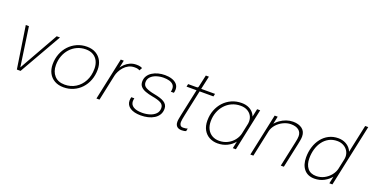

<svg xmlns="http://www.w3.org/2000/svg" viewBox="-31 -1522 4379 2270"><g transform="rotate(20 2159.0 -387.0)"><path d="M531 -531 228 0H181.5L100.5 -531H140L212.5 -28H205.5L489.5 -531Z M770 9Q704 9 656.2 -18Q608.5 -45 583 -93Q557.5 -141 557.5 -204.5Q557.5 -274.5 580.8 -335.2Q604 -396 646.2 -441.2Q688.5 -486.5 745.8 -512.2Q803 -538 870.5 -538Q937 -538 984 -510.2Q1031 -482.5 1055.5 -434.8Q1080 -387 1080 -326.5Q1080 -253 1056.2 -191.5Q1032.5 -130 990.2 -85Q948 -40 891.5 -15.5Q835 9 770 9ZM772.5 -25.5Q848 -25.5 908.8 -63Q969.5 -100.5 1005 -167.2Q1040.5 -234 1040.5 -322Q1040.5 -375 1020.8 -416Q1001 -457 962.5 -480.2Q924 -503.5 868 -503.5Q809 -503.5 759.5 -480.8Q710 -458 673.5 -417.5Q637 -377 617 -323.8Q597 -270.5 597 -209Q597 -126.5 642.8 -76Q688.5 -25.5 772.5 -25.5Z M1182.5 0 1295.5 -531H1333.5L1302 -381.5L1286 -384.5Q1293.5 -405 1309.8 -431.2Q1326 -457.5 1351.8 -481.8Q1377.5 -506 1412.5 -522Q1447.5 -538 1492 -538Q1524 -538 1542.8 -532.2Q1561.5 -526.5 1566.5 -523L1546.5 -486.5Q1542 -490 1527.8 -495.5Q1513.5 -501 1483 -501Q1440.5 -501 1407.2 -483.8Q1374 -466.5 1350 -439.2Q1326 -412 1311 -382.2Q1296 -352.5 1290.5 -327L1221 0Z M1742 9Q1699 9 1665 0.8Q1631 -7.5 1607.2 -23.2Q1583.5 -39 1571 -61Q1558.5 -83 1558.5 -111Q1558.5 -123 1560.5 -135Q1562.5 -147 1564.5 -155.5H1603Q1601 -147 1599.5 -136.5Q1598 -126 1598 -118Q1598 -74.5 1636 -50.2Q1674 -26 1746 -26Q1797 -26 1841.8 -40Q1886.5 -54 1914.2 -82.5Q1942 -111 1942 -154.5Q1942 -196.5 1905.2 -216.8Q1868.5 -237 1795.5 -249.5Q1745.5 -258.5 1706.2 -272.8Q1667 -287 1644.8 -311.2Q1622.5 -335.5 1622.5 -373.5Q1622.5 -414 1641.5 -444.8Q1660.5 -475.5 1693.2 -496.2Q1726 -517 1766.8 -527.5Q1807.5 -538 1851 -538Q1899 -538 1938.8 -525.2Q1978.5 -512.5 2002.2 -486.2Q2026 -460 2026 -419.5Q2026 -409 2024.2 -396.8Q2022.5 -384.5 2020 -376.5H1981.5Q1983.5 -383.5 1985 -392Q1986.5 -400.5 1986.5 -413.5Q1986.5 -446.5 1967.5 -466.2Q1948.5 -486 1917 -494.5Q1885.5 -503 1848 -503Q1801 -503 1758.2 -489.2Q1715.5 -475.5 1688.5 -448.2Q1661.5 -421 1661.5 -380Q1661.5 -336.5 1701.2 -316Q1741 -295.5 1807.5 -283Q1847.5 -275.5 1879.5 -265.8Q1911.5 -256 1934.2 -242Q1957 -228 1969 -208Q1981 -188 1981 -160.5Q1981 -117.5 1961.5 -85.5Q1942 -53.5 1908.2 -32.5Q1874.5 -11.5 1831.8 -1.2Q1789 9 1742 9Z M2257 8.5Q2240 8.5 2225.2 4.5Q2210.5 0.5 2199.5 -8.5Q2188.5 -17.5 2182 -32.5Q2175.5 -47.5 2175.5 -70Q2175.5 -87.5 2179.5 -108.5Q2183.5 -129.5 2189.5 -160L2261.5 -496.5H2135.5L2143 -531H2244.5Q2253.5 -531 2258.8 -531.8Q2264 -532.5 2266.5 -535.5Q2269 -538.5 2271 -544.5Q2273 -550.5 2275 -561L2305 -697.5H2344L2307.5 -531H2481.5L2474 -496.5H2300L2231 -173.5Q2224.5 -141 2220.2 -118.2Q2216 -95.5 2216 -80Q2216 -55.5 2227 -41Q2238 -26.5 2263.5 -26.5Q2279.5 -26.5 2295 -29Q2310.5 -31.5 2318.5 -35L2311 -0.5Q2303.5 3 2289.2 5.8Q2275 8.5 2257 8.5Z M2707.5 9Q2650.5 9 2604.2 -15.5Q2558 -40 2531 -87.8Q2504 -135.5 2504 -205.5Q2504 -275.5 2527.2 -336Q2550.5 -396.5 2592.5 -441.8Q2634.5 -487 2691.5 -512.5Q2748.5 -538 2816.5 -538Q2871 -538 2912 -517.2Q2953 -496.5 2976 -459Q2999 -421.5 2999 -371.5Q2999 -356 2997.2 -342.8Q2995.5 -329.5 2992 -316H2965.5Q2968.5 -327.5 2970 -338.2Q2971.5 -349 2971.5 -362.5Q2971.5 -403.5 2952.2 -435Q2933 -466.5 2898 -484.8Q2863 -503 2815.5 -503Q2755.5 -503 2705.8 -480.2Q2656 -457.5 2620 -417.2Q2584 -377 2564.2 -324Q2544.5 -271 2544.5 -210.5Q2544.5 -151 2566.8 -110Q2589 -69 2627.2 -47.5Q2665.5 -26 2714.5 -26Q2772 -26 2819.5 -49.8Q2867 -73.5 2899.2 -114.5Q2931.5 -155.5 2942.5 -205.5L2971 -204.5Q2958 -141 2920.5 -92.8Q2883 -44.5 2828.2 -17.8Q2773.5 9 2707.5 9ZM2937 0H2898.5L3011 -531H3049.5Z M3502 0 3569 -313Q3576 -345.5 3578.8 -363.8Q3581.5 -382 3581.5 -398.5Q3581.5 -446.5 3547.2 -474Q3513 -501.5 3449.5 -501.5Q3402.5 -501.5 3355 -479Q3307.5 -456.5 3272.5 -417.5Q3237.5 -378.5 3226.5 -328.5L3201.5 -338.5Q3211.5 -383.5 3238 -420Q3264.5 -456.5 3301.2 -483Q3338 -509.5 3379.8 -523.8Q3421.5 -538 3462 -538Q3534.5 -538 3578 -504.8Q3621.5 -471.5 3621.5 -409Q3621.5 -387.5 3617 -362Q3612.5 -336.5 3607 -310L3540.5 0ZM3119 0 3232 -531H3270L3157 0Z M3926.5 9Q3841.5 9 3795.5 -46Q3749.5 -101 3749.5 -195.5Q3749.5 -265.5 3769 -327.2Q3788.5 -389 3825.5 -436.2Q3862.5 -483.5 3915 -510.5Q3967.5 -537.5 4033 -537.5Q4086 -537.5 4127.5 -515.2Q4169 -493 4192.5 -454.8Q4216 -416.5 4216 -368Q4216 -352.5 4213.5 -339Q4211 -325.5 4209.5 -319.5L4181.5 -320Q4183.5 -330.5 4184.8 -340.5Q4186 -350.5 4186 -359.5Q4186 -399.5 4166.2 -431.8Q4146.5 -464 4111.8 -483Q4077 -502 4032.5 -502Q3974.5 -502 3929.2 -477.8Q3884 -453.5 3852.8 -411.2Q3821.5 -369 3805.5 -314.2Q3789.5 -259.5 3789.5 -199Q3789.5 -119.5 3826.5 -73.2Q3863.5 -27 3935 -27Q3989 -27 4035.8 -51.5Q4082.5 -76 4114.5 -116.5Q4146.5 -157 4157 -204.5L4188.5 -204Q4176.5 -146.5 4139 -98Q4101.5 -49.5 4046.8 -20.2Q3992 9 3926.5 9ZM4113 0 4279.5 -781.5H4318L4151.5 0Z"/></g></svg>

Font: Epilogue ExtraLight
Style: Italic
Weight: 250
Italic angle: -12°
Designer: Tyler Finck
Foundry: Etcetera Type Co
Version: Version 2.112